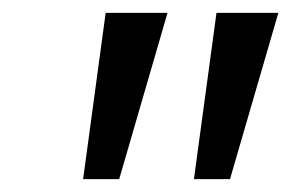

<svg xmlns="http://www.w3.org/2000/svg" viewBox="-20 -734 452 298"><path d="M281 -456H337L412 -714H316ZM165 -456 240 -714H144L109 -456Z"/></svg>

Font: BC Sans
Style: Italic
Weight: 400
Italic angle: -12°
Designer: Monotype Design Team
Designer: Province of B.C.
Foundry: Monotype Imaging Inc.
Version: Version 2.000;GOOG;noto-source:20170915:90ef993387c0